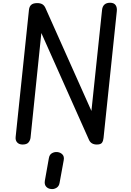

<svg xmlns="http://www.w3.org/2000/svg" viewBox="-20 -1026 930 1363"><path d="M140.5 0Q115.5 0 102 -14.8Q88.5 -29.5 91 -53L185.5 -955.5Q188 -980 202 -992Q216 -1004 244 -1004Q266.5 -1004 280.5 -995.8Q294.5 -987.5 302.5 -969.5L629 -238.5L704.5 -955.5Q707 -980.5 721.5 -993.5Q736 -1006.5 761.5 -1006.5Q789 -1006.5 800.8 -989.5Q812.5 -972.5 809 -944.5L715 -46.5Q713 -25.5 704 -12.8Q695 0 667.5 0Q627 0 612 -32.5L273.5 -791.5L197 -50Q195 -30 182.5 -15Q170 0 140.5 0ZM340.5 315.5Q319.5 313 306.8 298Q294 283 298.5 256.5L327 96.5Q331 72 348.5 61.8Q366 51.5 387.5 53.5Q409.5 56 423.2 70.5Q437 85 432.5 110.5L403 272Q399 297 379.8 308Q360.5 319 340.5 315.5Z"/></svg>

Font: Edu SA Hand Medium
Style: Regular
Weight: 500
Designer: Tina and Corey Anderson, Eben Sorkin, Mirko Velimirovic
Foundry: Google for Education
Version: Version 2.000